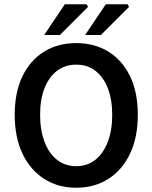

<svg xmlns="http://www.w3.org/2000/svg" viewBox="-20 -868 714 900"><path d="M337 12Q252 12 187 -29.5Q122 -71 85.5 -147.5Q49 -224 49 -330Q49 -436 85.5 -511Q122 -586 187 -626Q252 -666 337 -666Q423 -666 488 -626Q553 -586 589.5 -511Q626 -436 626 -330Q626 -224 589.5 -147.5Q553 -71 488 -29.5Q423 12 337 12ZM337 -89Q389 -89 426.5 -118.5Q464 -148 485 -202.5Q506 -257 506 -330Q506 -403 485 -455.5Q464 -508 426.5 -536.5Q389 -565 337 -565Q286 -565 248 -536.5Q210 -508 189 -455.5Q168 -403 168 -330Q168 -257 189 -202.5Q210 -148 248 -118.5Q286 -89 337 -89ZM187 -704 284 -848H386L393 -836L261 -704ZM379 -704 476 -848H578L585 -836L453 -704Z"/></svg>

Font: Source Sans 3 ExtraLight SemiBold
Style: Regular
Weight: 600
Version: Version 3.052;hotconv 1.1.0;makeotfexe 2.6.0